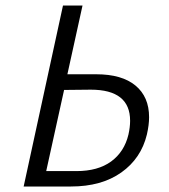

<svg xmlns="http://www.w3.org/2000/svg" viewBox="-20 -678 615 698"><path d="M209 -658H280L225 -408H330Q423 -408 472.5 -367Q522 -326 522 -252Q522 -224 514 -189Q493 -102 421 -51Q349 0 238 0H66ZM258 -56Q336 -56 384 -91Q432 -126 447 -189Q453 -216 453 -239Q453 -352 310 -352L213 -351L148 -56Z"/></svg>

Font: LXGW Bright GB
Style: Italic
Weight: 400
Italic angle: -12°
Designer: Christian Thalmann (Catharsis Fonts)
Foundry: LXGW / Christian Thalmann (Catharsis Fonts) / Fontworks Inc.
Version: Version 5.510